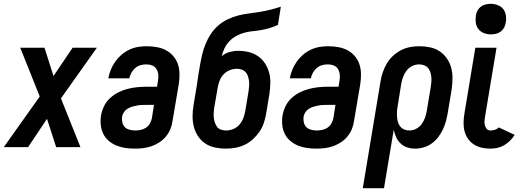

<svg xmlns="http://www.w3.org/2000/svg" viewBox="-39 -770 2714 1005"><path d="M-19 0 169 -265 67 -520H194L241 -372L341 -520H468L280 -255L382 0H255L207 -148L108 0Z M667 8Q642 8 617.5 4.5Q593 1 571 -8Q549 -17 530.5 -32.5Q512 -48 501.5 -69.5Q491 -91 488.5 -116Q486 -141 490 -166Q494 -190 505.5 -214Q517 -238 536.5 -256Q556 -274 579.5 -286Q603 -298 628 -304.5Q653 -311 678 -313.5Q703 -316 727 -316H783L788 -347Q791 -363 789.5 -379Q788 -395 780.5 -408Q773 -421 758.5 -427Q744 -433 727 -433Q712 -433 697 -429Q682 -425 669.5 -414.5Q657 -404 649 -389.5Q641 -375 638 -360H528Q532 -383 541 -405Q550 -427 564 -447Q578 -467 596.5 -483Q615 -499 637 -509.5Q659 -520 682 -524Q705 -528 728 -528Q754 -528 780.5 -523.5Q807 -519 829 -507.5Q851 -496 867.5 -477Q884 -458 892 -434.5Q900 -411 900.5 -384.5Q901 -358 897 -331L864 -136Q861 -114 852.5 -93.5Q844 -73 829 -55Q814 -37 794.5 -24.5Q775 -12 753.5 -4.5Q732 3 710 5.5Q688 8 667 8ZM669 -87Q683 -87 697.5 -90Q712 -93 725 -101.5Q738 -110 745.5 -123.5Q753 -137 756 -151L767 -221H727Q714 -221 702 -220.5Q690 -220 677 -217.5Q664 -215 652 -211.5Q640 -208 628.5 -201Q617 -194 609.5 -182.5Q602 -171 600 -159Q598 -144 601.5 -129Q605 -114 614.5 -104.5Q624 -95 639 -91Q654 -87 669 -87Z M1143 8Q1114 8 1086 2Q1058 -4 1035.5 -19Q1013 -34 998 -56.5Q983 -79 976 -105.5Q969 -132 969 -161Q969 -190 974 -219L991 -321Q995 -349 999 -376Q1003 -403 1008 -430Q1013 -458 1019.5 -485.5Q1026 -513 1037 -540Q1048 -567 1064.5 -592Q1081 -617 1103.5 -636.5Q1126 -656 1153 -669Q1180 -682 1208 -689Q1236 -696 1264 -699.5Q1292 -703 1320 -707.5Q1348 -712 1376 -719Q1404 -726 1431 -735L1416 -640Q1395 -630 1373.5 -623.5Q1352 -617 1330 -613Q1308 -609 1286 -607Q1264 -605 1242.5 -599.5Q1221 -594 1200 -583Q1179 -572 1163 -555.5Q1147 -539 1136.5 -518Q1126 -497 1122 -476Q1139 -491 1162 -497.5Q1185 -504 1207 -504Q1236 -504 1263 -497.5Q1290 -491 1312 -475.5Q1334 -460 1348.5 -437.5Q1363 -415 1370 -388.5Q1377 -362 1376 -333.5Q1375 -305 1371 -277L1354 -175Q1350 -151 1342 -126.5Q1334 -102 1319 -80.5Q1304 -59 1284.5 -41Q1265 -23 1241.5 -12Q1218 -1 1192.5 3.5Q1167 8 1143 8ZM1145 -87Q1164 -87 1183 -95Q1202 -103 1215 -118.5Q1228 -134 1235 -153Q1242 -172 1245 -190L1262 -292Q1264 -306 1265 -319.5Q1266 -333 1264.5 -345.5Q1263 -358 1259 -370.5Q1255 -383 1247 -392Q1239 -401 1227 -405.5Q1215 -410 1201 -410Q1183 -410 1164.5 -403Q1146 -396 1132.5 -382Q1119 -368 1111.5 -350Q1104 -332 1101 -314L1082 -204Q1080 -191 1079.5 -177.5Q1079 -164 1080.5 -151Q1082 -138 1086.5 -126Q1091 -114 1098.5 -104.5Q1106 -95 1118.5 -91Q1131 -87 1145 -87Z M1617 8Q1592 8 1567.5 4.5Q1543 1 1521 -8Q1499 -17 1480.5 -32.5Q1462 -48 1451.5 -69.5Q1441 -91 1438.5 -116Q1436 -141 1440 -166Q1444 -190 1455.5 -214Q1467 -238 1486.5 -256Q1506 -274 1529.5 -286Q1553 -298 1578 -304.5Q1603 -311 1628 -313.5Q1653 -316 1677 -316H1733L1738 -347Q1741 -363 1739.5 -379Q1738 -395 1730.5 -408Q1723 -421 1708.5 -427Q1694 -433 1677 -433Q1662 -433 1647 -429Q1632 -425 1619.5 -414.5Q1607 -404 1599 -389.5Q1591 -375 1588 -360H1478Q1482 -383 1491 -405Q1500 -427 1514 -447Q1528 -467 1546.5 -483Q1565 -499 1587 -509.5Q1609 -520 1632 -524Q1655 -528 1678 -528Q1704 -528 1730.5 -523.5Q1757 -519 1779 -507.5Q1801 -496 1817.5 -477Q1834 -458 1842 -434.5Q1850 -411 1850.5 -384.5Q1851 -358 1847 -331L1814 -136Q1811 -114 1802.5 -93.5Q1794 -73 1779 -55Q1764 -37 1744.5 -24.5Q1725 -12 1703.5 -4.5Q1682 3 1660 5.5Q1638 8 1617 8ZM1619 -87Q1633 -87 1647.5 -90Q1662 -93 1675 -101.5Q1688 -110 1695.5 -123.5Q1703 -137 1706 -151L1717 -221H1677Q1664 -221 1652 -220.5Q1640 -220 1627 -217.5Q1614 -215 1602 -211.5Q1590 -208 1578.5 -201Q1567 -194 1559.5 -182.5Q1552 -171 1550 -159Q1548 -144 1551.5 -129Q1555 -114 1564.5 -104.5Q1574 -95 1589 -91Q1604 -87 1619 -87Z M1860 215 1953 -345Q1957 -369 1965 -392.5Q1973 -416 1986 -438Q1999 -460 2018.5 -478Q2038 -496 2060.5 -507.5Q2083 -519 2107.5 -523.5Q2132 -528 2156 -528Q2185 -528 2213 -522Q2241 -516 2263 -501Q2285 -486 2300.5 -463.5Q2316 -441 2323 -414Q2330 -387 2329.5 -358.5Q2329 -330 2325 -301L2304 -175Q2300 -153 2294 -131.5Q2288 -110 2278 -89.5Q2268 -69 2253.5 -50.5Q2239 -32 2220 -18.5Q2201 -5 2178.5 1.5Q2156 8 2134 8Q2112 8 2092.5 1.5Q2073 -5 2058 -19Q2043 -33 2034.5 -52Q2026 -71 2022 -91L1971 215ZM2104 -87Q2122 -87 2139.5 -96Q2157 -105 2168.5 -121Q2180 -137 2186 -154.5Q2192 -172 2195 -190L2216 -316Q2218 -329 2219 -342.5Q2220 -356 2218.5 -369Q2217 -382 2213 -394Q2209 -406 2201 -415Q2193 -424 2180.5 -428.5Q2168 -433 2155 -433Q2136 -433 2118 -424Q2100 -415 2088.5 -399.5Q2077 -384 2070.5 -366Q2064 -348 2061 -330L2043 -217Q2040 -202 2039 -188Q2038 -174 2039 -160Q2040 -146 2043.5 -132.5Q2047 -119 2055.5 -108.5Q2064 -98 2076.5 -92.5Q2089 -87 2104 -87Z M2528 8Q2504 8 2482 3Q2460 -2 2441.5 -14Q2423 -26 2410.5 -44Q2398 -62 2392.5 -83.5Q2387 -105 2387.5 -128.5Q2388 -152 2392 -176L2449 -520H2560L2500 -160Q2498 -148 2497 -136.5Q2496 -125 2499 -114Q2502 -103 2509 -95Q2516 -87 2528 -87Q2539 -87 2551 -90.5Q2563 -94 2572 -103L2655 -64Q2645 -48 2631 -34Q2617 -20 2600 -10Q2583 0 2564.5 4Q2546 8 2528 8ZM2530 -590Q2511 -590 2493.5 -597Q2476 -604 2465 -618Q2454 -632 2451.5 -651Q2449 -670 2452 -689Q2454 -703 2460.5 -715Q2467 -727 2478.5 -735.5Q2490 -744 2503.5 -747Q2517 -750 2530 -750Q2549 -750 2567 -743Q2585 -736 2595.5 -722Q2606 -708 2609 -689Q2612 -670 2608 -651Q2606 -637 2599.5 -625Q2593 -613 2581.5 -604.5Q2570 -596 2556.5 -593Q2543 -590 2530 -590Z"/></svg>

Font: Iosevka QP
Style: Bold Italic
Weight: 700
Italic angle: -9°
Designer: Belleve Invis
Foundry: Belleve Invis
Version: Version 20.0.0; ttfautohint (v1.8.4)